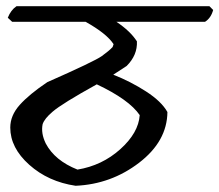

<svg xmlns="http://www.w3.org/2000/svg" viewBox="-20 -641 705 617"><path d="M13 -231Q13 -270 43.5 -304Q74 -338 132 -377Q284 -444 307.5 -461Q331 -478 342 -490L345 -499Q323 -533 255 -571H19L5 -584Q15 -609 33 -621H653L665 -609Q658 -583 639 -571H354Q399 -541 420 -508Q422 -464 387 -429Q363 -413 344 -401Q400 -379 449.5 -347Q499 -315 518 -281Q517 -187 427 -118Q337 -49 223 -44Q135 -57 74 -111.5Q13 -166 13 -231ZM429 -271Q395 -321 291 -370Q179 -308 149 -282Q123 -260 117 -242Q111 -213 127 -180Q156 -125 229 -96Q308 -109 366.5 -161.5Q425 -214 429 -271Z"/></svg>

Font: Tillana Medium
Style: Regular
Weight: 500
Designer: Lipi Raval (Devanagari, Latin), Jonny Pinhorn (Latin)
Foundry: Indian Type Foundry
Version: Version 2.003;PS 1.0;hotconv 1.0.79;makeotf.lib2.5.61930; tt